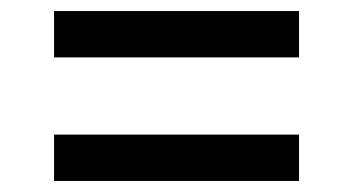

<svg xmlns="http://www.w3.org/2000/svg" viewBox="-20 -504 640 348"><path d="M78 -400V-484H522V-400ZM78 -176V-260H522V-176Z"/></svg>

Font: Source Code Pro SemiBold
Style: Regular
Weight: 600
Monospace: yes
Designer: Paul D. Hunt, Teo Tuominen
Foundry: Adobe Systems Incorporated
Version: Version 1.018;hotconv 1.0.116;makeotfexe 2.5.65601